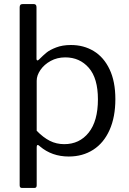

<svg xmlns="http://www.w3.org/2000/svg" viewBox="-20 -762 635 947"><path d="M160 -727V-473Q160 -464 165 -464Q168 -464 173 -469Q194 -490 210 -503Q226 -516 257 -528Q288 -540 330 -540Q393 -540 442.5 -510Q492 -480 520.5 -420Q549 -360 549 -273Q549 -185 520.5 -121Q492 -57 440 -23.5Q388 10 319 10Q236 10 177 -40Q170 -47 166 -47Q161 -47 161 -34V152Q161 165 150 165H88Q77 165 77 152V-726Q77 -734 80.5 -738Q84 -742 93 -742H146Q160 -742 160 -727ZM297 -51Q372 -51 417.5 -108Q463 -165 463 -272Q463 -376 418 -427.5Q373 -479 302 -479Q262 -479 230 -461.5Q198 -444 179.5 -417Q161 -390 161 -364V-117Q193 -84 225.5 -67.5Q258 -51 297 -51Z"/></svg>

Font: n
Style: Regular
Weight: 400
Designer: Pablo Impallari, Rodrigo Fuenzalida
Foundry: Impallari Type
Version: Version 1.002; ttfautohint (v1.5)